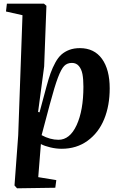

<svg xmlns="http://www.w3.org/2000/svg" viewBox="-20 -787 652 1034"><path d="M277.8 224.1 71.8 227.1 58.1 211.9 78.1 -59.1 101.1 -705.1 12.2 -725.1 17.1 -767.1H216.8L230 -755.9L217.8 -429.2L185.1 -184.1L192.9 -182.1L230 -319.8Q241.7 -363.3 252.4 -393.1Q263.2 -422.9 278.1 -450.2Q293 -477.5 311 -493.4Q329.1 -509.3 353.8 -518.6Q378.4 -527.8 410.2 -527.8Q487.3 -527.8 529.1 -470.2Q570.8 -412.6 570.8 -311Q570.8 -218.3 541 -145.3Q511.2 -72.3 451.9 -29.1Q392.6 14.2 312 14.2Q282.2 14.2 251.2 6.8Q220.2 -0.5 200.2 -11.2L186 167L283.2 183.1ZM367.2 -448.2Q341.8 -448.2 325.7 -431.9Q309.6 -415.5 292 -369.1Q274.4 -322.8 248 -224.1L204.1 -59.1Q250 -34.2 294.9 -34.2Q356.4 -34.2 392.8 -113.5Q429.2 -192.9 429.2 -319.8Q429.2 -360.4 424.1 -387.5Q418.9 -414.6 404.8 -431.4Q390.6 -448.2 367.2 -448.2Z"/></svg>

Font: Literata SemiBold
Style: Italic
Weight: 650
Italic angle: -2.39999°
Designer: Latin by Veronika Burian and Jose Scaglione. Greek by Irene Vlachou. Cyrillic by Vera Evstafieva
Foundry: TypeTogether
Version: Version 3.021